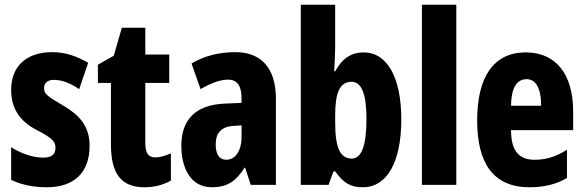

<svg xmlns="http://www.w3.org/2000/svg" viewBox="-20 -780 2468 810"><path d="M358 -165C358 -249 313 -296 246 -335C176 -376 166 -385 166 -408C166 -431 181 -443 208 -443C245 -443 282 -426 314 -404L352 -515C302 -544 255 -560 200 -560C91 -560 27 -500 27 -401C27 -322 64 -269 132 -233C205 -196 214 -180 214 -157C214 -128 197 -115 163 -115C114 -115 65 -135 27 -159V-21C74 1 124 10 177 10C291 10 358 -50 358 -165Z M635 -116C605 -116 593 -136 593 -175V-430H694V-550H593V-663H494L460 -545L393 -507V-430H448V-172C448 -49 489 10 590 10C632 10 668 0 701 -18V-133C676 -122 654 -116 635 -116Z M973 -560C902 -560 839 -543 788 -512L826 -404C873 -431 910 -444 942 -444C981 -444 999 -418 999 -365V-346L929 -343C810 -338 745 -280 745 -165C745 -76 781 10 874 10C940 10 977 -17 1012 -73H1014L1038 0H1144V-363C1144 -494 1081 -560 973 -560ZM965 -249 999 -251V-201C999 -143 972 -106 935 -106C906 -106 890 -127 890 -171C890 -220 915 -246 965 -249Z M1394 -579V-760H1249V0H1366L1387 -57H1394C1431 -5 1462 10 1511 10C1614 10 1673 -99 1673 -276C1673 -454 1613 -559 1514 -559C1464 -559 1424 -535 1394 -479H1390C1392 -524 1394 -558 1394 -579ZM1463 -435C1506 -435 1526 -382 1526 -278C1526 -165 1505 -111 1464 -111C1415 -111 1394 -157 1394 -263V-293C1394 -386 1412 -435 1463 -435Z M1905 0V-760H1760V0Z M2198 -559C2063 -559 1993 -456 1993 -272C1993 -94 2059 10 2214 10C2274 10 2326 -2 2372 -29V-148C2323 -118 2283 -106 2235 -106C2168 -106 2136 -145 2136 -231H2398V-310C2398 -466 2326 -559 2198 -559ZM2202 -446C2240 -446 2263 -408 2263 -334H2136C2137 -415 2163 -446 2202 -446Z"/></svg>

Font: Noto Sans Lao UI ExtCond ExtBd
Style: Regular
Weight: 800
Width: 2
Designer: Monotype Design Team
Foundry: Monotype Imaging Inc.
Version: Version 2.000